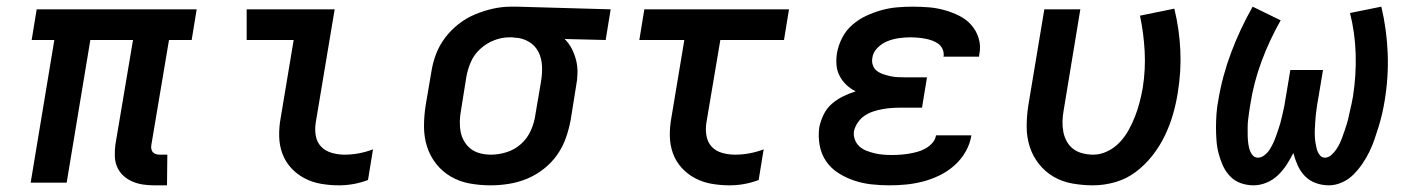

<svg xmlns="http://www.w3.org/2000/svg" viewBox="-20 -548 4240 576"><path d="M481 8H442Q425 8 408.5 5.5Q392 3 377 -3.5Q362 -10 350 -21Q338 -32 331.5 -47Q325 -62 324.5 -79Q324 -96 326 -113L379 -428H251L180 0H72L143 -428H75L90 -520H570L555 -428H487L434 -113Q433 -107 434 -101.5Q435 -96 438 -92Q441 -88 447 -86Q453 -84 458 -84H482Z M997 8Q970 8 943.5 3.5Q917 -1 894 -13Q871 -25 853.5 -44Q836 -63 827 -87.5Q818 -112 817.5 -139.5Q817 -167 822 -194L861 -428H720V-520H984L927 -179Q924 -159 927.5 -140Q931 -121 943.5 -108Q956 -95 975 -89.5Q994 -84 1013 -84Q1035 -84 1056.5 -88Q1078 -92 1099 -100L1084 -8Q1063 0 1041 4Q1019 8 997 8Z M1452 8Q1420 8 1389.5 2.5Q1359 -3 1333 -18Q1307 -33 1288.5 -56.5Q1270 -80 1261 -108.5Q1252 -137 1252 -168.5Q1252 -200 1257 -232L1274 -332Q1278 -359 1288 -385.5Q1298 -412 1315.5 -435Q1333 -458 1356 -476Q1379 -494 1405.5 -505Q1432 -516 1459 -522Q1486 -528 1513 -528H1531L1812 -520L1797 -428L1674 -431Q1687 -418 1695.5 -401.5Q1704 -385 1708.5 -366.5Q1713 -348 1712.5 -328Q1712 -308 1708 -288L1692 -188Q1687 -161 1677.5 -134Q1668 -107 1651.5 -83.5Q1635 -60 1611.5 -41.5Q1588 -23 1561.5 -12Q1535 -1 1507 3.5Q1479 8 1452 8ZM1453 -84Q1476 -84 1500 -91.5Q1524 -99 1543 -116Q1562 -133 1572.5 -156.5Q1583 -180 1586 -203L1603 -303Q1607 -326 1606 -349.5Q1605 -373 1595.5 -392Q1586 -411 1567 -422.5Q1548 -434 1525 -435L1516 -436H1508Q1485 -436 1462 -427Q1439 -418 1420.5 -401Q1402 -384 1392.5 -362Q1383 -340 1379 -317L1363 -217Q1360 -201 1359.5 -184.5Q1359 -168 1362 -152.5Q1365 -137 1373 -123.5Q1381 -110 1393 -101Q1405 -92 1420.5 -88Q1436 -84 1453 -84Z M2169 8Q2142 8 2115.5 3.5Q2089 -1 2066 -13Q2043 -25 2025.5 -44Q2008 -63 1999 -87.5Q1990 -112 1989.5 -139.5Q1989 -167 1994 -194L2033 -428H1898L1913 -520H2347L2332 -428H2141L2099 -179Q2096 -159 2099.5 -140Q2103 -121 2115 -108Q2127 -95 2146 -89.5Q2165 -84 2185 -84Q2207 -84 2228.5 -88Q2250 -92 2271 -100L2256 -8Q2235 0 2213 4Q2191 8 2169 8Z M2649 8Q2621 8 2594 5Q2567 2 2542 -6.5Q2517 -15 2495 -29Q2473 -43 2458.5 -64Q2444 -85 2439 -112Q2434 -139 2438 -167Q2442 -186 2451 -204.5Q2460 -223 2475.5 -236.5Q2491 -250 2509.5 -259Q2528 -268 2547 -274Q2531 -282 2519 -293.5Q2507 -305 2499 -320Q2491 -335 2489.5 -353Q2488 -371 2491 -389Q2495 -412 2506.5 -434.5Q2518 -457 2537 -473.5Q2556 -490 2578.5 -500.5Q2601 -511 2624.5 -517.5Q2648 -524 2671.5 -526Q2695 -528 2718 -528Q2743 -528 2767 -526Q2791 -524 2814 -517.5Q2837 -511 2858 -500.5Q2879 -490 2894 -473Q2909 -456 2916 -433Q2923 -410 2918 -385L2917 -378H2810L2811 -380Q2812 -391 2807.5 -401Q2803 -411 2794.5 -417Q2786 -423 2776 -426.5Q2766 -430 2755.5 -432Q2745 -434 2733.5 -435Q2722 -436 2711 -436Q2694 -436 2676.5 -433.5Q2659 -431 2642.5 -424.5Q2626 -418 2612.5 -404.5Q2599 -391 2597 -374Q2595 -363 2598.5 -352.5Q2602 -342 2610.5 -335.5Q2619 -329 2629.5 -325.5Q2640 -322 2651 -319.5Q2662 -317 2673.5 -316.5Q2685 -316 2696 -316H2761L2746 -225H2681Q2668 -225 2654.5 -224Q2641 -223 2627 -220.5Q2613 -218 2599.5 -213.5Q2586 -209 2574 -201Q2562 -193 2553.5 -180.5Q2545 -168 2542 -155Q2540 -142 2544.5 -129.5Q2549 -117 2558.5 -108.5Q2568 -100 2580 -95.5Q2592 -91 2604.5 -88Q2617 -85 2630 -84Q2643 -83 2657 -83Q2669 -83 2682 -84Q2695 -85 2707 -87Q2719 -89 2732 -92.5Q2745 -96 2756.5 -102.5Q2768 -109 2777 -119Q2786 -129 2788 -142H2894V-141Q2890 -116 2876.5 -92.5Q2863 -69 2842.5 -51Q2822 -33 2798 -21.5Q2774 -10 2749 -3.5Q2724 3 2699 5.5Q2674 8 2649 8Z M3259 8Q3228 8 3197 2.5Q3166 -3 3140.5 -18Q3115 -33 3096.5 -56.5Q3078 -80 3069 -108.5Q3060 -137 3060 -168.5Q3060 -200 3065 -232L3113 -520H3221L3171 -217Q3168 -201 3167.5 -184.5Q3167 -168 3170 -152.5Q3173 -137 3180.5 -123.5Q3188 -110 3200 -101Q3212 -92 3228 -88Q3244 -84 3260 -84Q3281 -84 3302 -94Q3323 -104 3339 -121Q3355 -138 3366 -158Q3377 -178 3385 -198.5Q3393 -219 3398.5 -240Q3404 -261 3408 -283Q3417 -339 3414 -394Q3411 -449 3400 -501L3503 -522Q3518 -461 3521 -397Q3524 -333 3513 -268Q3508 -236 3498.5 -203.5Q3489 -171 3474 -140Q3459 -109 3437 -81Q3415 -53 3387 -32Q3359 -11 3325.5 -1.5Q3292 8 3259 8Z M3741 8Q3721 8 3702.5 1.5Q3684 -5 3670.5 -19Q3657 -33 3649 -50.5Q3641 -68 3636 -87Q3631 -106 3629.5 -126Q3628 -146 3628 -166Q3628 -186 3629.5 -207Q3631 -228 3635 -248Q3647 -320 3673.5 -390.5Q3700 -461 3738 -528L3822 -487Q3788 -427 3764.5 -363.5Q3741 -300 3731 -235Q3729 -224 3727.5 -212.5Q3726 -201 3724.5 -190Q3723 -179 3723 -168Q3723 -157 3723 -146Q3723 -135 3724 -124.5Q3725 -114 3727.5 -103.5Q3730 -93 3736.5 -84Q3743 -75 3754 -75Q3764 -75 3773.5 -82.5Q3783 -90 3789 -99.5Q3795 -109 3799.5 -118.5Q3804 -128 3807.5 -138Q3811 -148 3814.5 -158Q3818 -168 3821 -178.5Q3824 -189 3826 -199Q3828 -209 3830.5 -219Q3833 -229 3834.5 -239.5Q3836 -250 3838 -260L3851 -338H3949L3936 -260Q3934 -250 3932.5 -240Q3931 -230 3929.5 -219.5Q3928 -209 3927 -199Q3926 -189 3925.5 -179Q3925 -169 3924.5 -159Q3924 -149 3924.5 -139Q3925 -129 3926.5 -119.5Q3928 -110 3930.5 -100.5Q3933 -91 3939 -83Q3945 -75 3955 -75Q3965 -75 3974 -83Q3983 -91 3989 -100Q3995 -109 3999.5 -118.5Q4004 -128 4007.5 -138Q4011 -148 4014.5 -158Q4018 -168 4021 -178Q4024 -188 4026 -198Q4028 -208 4030.5 -218Q4033 -228 4035 -238Q4037 -248 4039 -259Q4049 -323 4047 -386.5Q4045 -450 4030 -509L4124 -528Q4140 -461 4143 -389.5Q4146 -318 4134 -246Q4131 -227 4126.5 -207.5Q4122 -188 4116 -168.5Q4110 -149 4103.5 -130Q4097 -111 4088 -92.5Q4079 -74 4067 -56.5Q4055 -39 4040 -24Q4025 -9 4005.5 -0.5Q3986 8 3967 8Q3946 8 3927 1Q3908 -6 3894.5 -20Q3881 -34 3873 -52Q3865 -70 3860 -89Q3851 -71 3840 -54Q3829 -37 3814 -22.5Q3799 -8 3779.5 0Q3760 8 3741 8Z"/></svg>

Font: Iosevka SmBd Ex Obl
Style: Regular
Weight: 600
Width: 7
Italic angle: -9°
Monospace: yes
Designer: Belleve Invis
Foundry: Belleve Invis
Version: Version 32.5.0; ttfautohint (v1.8.4)